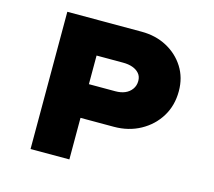

<svg xmlns="http://www.w3.org/2000/svg" viewBox="-101 -823 1055 946"><g transform="rotate(15 427.0 -350.0)"><path d="M130 0V-700H509Q581 -700 638 -669.5Q695 -639 728.5 -586Q762 -533 762 -464Q762 -391 727.5 -334.5Q693 -278 633 -245Q573 -212 498 -212H328V0ZM325 -383H460Q488 -383 509 -392Q530 -401 543 -419Q556 -437 556 -461Q556 -484 543 -499Q530 -514 509 -521.5Q488 -529 460 -529H325Z"/></g></svg>

Font: Lexend Giga ExtraBold
Style: Regular
Weight: 800
Designer: Bonnie Shaver-Troup, Thomas Jockin
Foundry: Lexend
Version: Version 1.007